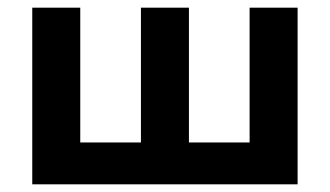

<svg xmlns="http://www.w3.org/2000/svg" viewBox="-20 -480 859 500"><path d="M472 -109H630V-460H755V0H64V-460H189V-109H347V-460H472Z"/></svg>

Font: Jost* Semi
Style: Regular
Weight: 600
Version: Version 3.7